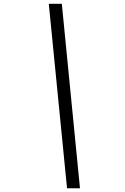

<svg xmlns="http://www.w3.org/2000/svg" viewBox="-20 -839 667 1028"><path d="M408.2 168.9H338.9L241.2 -818.8H311Z"/></svg>

Font: Libre Caslon Text
Style: Italic
Weight: 400
Italic angle: -25°
Designer: Pablo Impallari, Rodrigo Fuenzalida
Foundry: Pablo Impallari, Rodrigo Fuenzalida
Version: Version 1.002